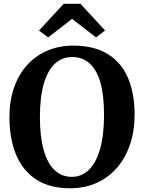

<svg xmlns="http://www.w3.org/2000/svg" viewBox="-20 -996 770 1027"><path d="M360 11Q246.5 12 173.5 -36Q100.5 -84 65.5 -170Q30.5 -256 30.5 -369.5Q30.5 -457 55.2 -527.8Q80 -598.5 125.5 -648.5Q171 -698.5 233.8 -725.2Q296.5 -752 372.5 -752Q485.5 -751.5 558 -706Q630.5 -660.5 665.2 -577.8Q700 -495 700 -382.5Q700 -295 675.5 -223Q651 -151 605.8 -98.8Q560.5 -46.5 498.2 -18.2Q436 10 360 11ZM364 -50Q417 -50 455.5 -87.5Q494 -125 515.2 -199Q536.5 -273 536.5 -381.5Q536.5 -488 516.5 -556.2Q496.5 -624.5 458.2 -657.8Q420 -691 366 -691Q313 -691 274.5 -656Q236 -621 214.8 -549.8Q193.5 -478.5 193.5 -369.5Q193.5 -264 213.8 -193Q234 -122 272.2 -86Q310.5 -50 364 -50ZM237.5 -796 188.5 -832.5 320.5 -975.5H410.5L542 -833L493.5 -796L365.5 -895Z"/></svg>

Font: Merriweather Light 18pt
Style: Bold
Weight: 700
Version: Version 2.100